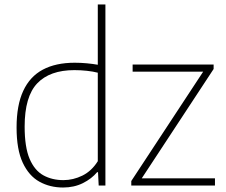

<svg xmlns="http://www.w3.org/2000/svg" viewBox="-20 -828 1008 857"><path d="M261.5 9Q203 9 156 -17Q109 -43 81.5 -101.8Q54 -160.5 54 -259Q54 -358.5 83.8 -422.5Q113.5 -486.5 171.2 -517.2Q229 -548 313.5 -548Q340.5 -548 367.2 -545.5Q394 -543 416.5 -539V-808H450.5V0H420.5L417.5 -59.5H413.5Q389 -30 349.8 -10.5Q310.5 9 261.5 9ZM263 -24Q306.5 -24 347.8 -44.2Q389 -64.5 416.5 -108.5V-503.5Q395.5 -509 367.5 -512Q339.5 -515 312 -515Q202.5 -515 146.2 -456Q90 -397 90 -263Q90 -171 112.2 -119Q134.5 -67 173.5 -45.5Q212.5 -24 263 -24ZM566 0V-20L895 -520.5V-508H572V-540H933.5V-520L604.5 -19.5V-32H939.5V0Z"/></svg>

Font: Encode Sans Condensed Thin Thin
Style: Regular
Weight: 250
Version: Version 3.002